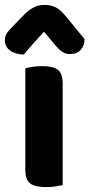

<svg xmlns="http://www.w3.org/2000/svg" viewBox="-42 -753 364 781"><path d="M145 8Q100 8 80.5 -7Q61 -22 61 -64V-475Q71 -478 89 -481Q107 -484 129 -484Q174 -484 193.5 -469Q213 -454 213 -412V0Q203 2 185 5Q167 8 145 8ZM137 -624Q124 -610 113.5 -598.5Q103 -587 93.5 -576Q84 -565 74.5 -554.5Q65 -544 55 -531Q20 -532 -1 -547.5Q-22 -563 -22 -589Q-22 -608 -12 -621Q-2 -634 18 -654L57 -694Q74 -711 93.5 -722Q113 -733 139 -733Q163 -733 183 -724Q203 -715 228 -684L302 -594Q302 -569 287 -551Q272 -533 242 -533Q224 -533 210 -543Q196 -553 182 -570Z"/></svg>

Font: Baloo Tammudu 2
Style: Bold
Weight: 700
Designer: Maithili Shingre, Omkar Shende and Ek Type
Foundry: Ek Type
Version: Version 1.640;hotconv 1.0.111;makeotfexe 2.5.65597; ttfautoh